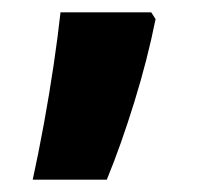

<svg xmlns="http://www.w3.org/2000/svg" viewBox="-20 -163 329 311"><path d="M33 128Q42 87 51 38Q60 -11 67 -58.5Q74 -106 78 -143H225L232 -132Q219 -67 197.5 2.5Q176 72 153 128Z"/></svg>

Font: Noto Sans Gurmukhi SemiCondensed ExtraBold
Style: Regular
Weight: 800
Width: 4
Designer: Jelle Bosma - Monotype Design Team
Foundry: Monotype Imaging Inc.
Version: Version 2.004; ttfautohint (v1.8.4.7-5d5b)